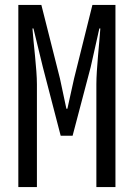

<svg xmlns="http://www.w3.org/2000/svg" viewBox="-20 -755 540 775"><path d="M54 0H129V-415C129 -476 115 -580 111 -640H115L153 -484L225 -207H273L346 -484L381 -640H385C381 -580 369 -476 369 -415V0H446V-735H353L279 -438L252 -316H248L222 -438L147 -735H54Z"/></svg>

Font: Noto Sans Mono CJK SC
Style: Regular
Weight: 400
Designer: Ryoko NISHIZUKA 西塚涼子 (kana, bopomofo & ideographs); Paul D. Hunt (Latin, Greek & Cyrillic); Sandoll Communications 산돌커뮤니
Foundry: Adobe
Version: Version 2.004;hotconv 1.0.118;makeotfexe 2.5.65603